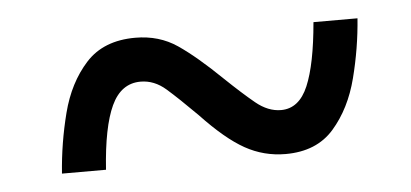

<svg xmlns="http://www.w3.org/2000/svg" viewBox="-28 -490 567 265"><g transform="rotate(-5 255.0 -357.0)"><path d="M49 -268Q52 -310 62.5 -351Q73 -392 97.5 -419Q122 -446 166 -446Q199 -446 224 -429Q249 -412 283 -379Q306 -357 323 -343Q340 -329 358 -329Q383 -329 395.5 -358.5Q408 -388 413 -446H474Q471 -405 460.5 -364Q450 -323 426 -295.5Q402 -268 359 -268Q329 -268 303 -282.5Q277 -297 244 -332Q219 -357 203 -371Q187 -385 168 -385Q141 -385 127.5 -356Q114 -327 110 -268Z"/></g></svg>

Font: Noto Serif SemiCondensed Medium
Style: Italic
Weight: 500
Width: 4
Italic angle: -12°
Designer: Monotype Design Team
Foundry: Monotype Imaging Inc.
Version: Version 2.013